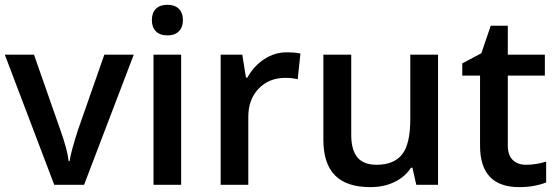

<svg xmlns="http://www.w3.org/2000/svg" viewBox="-20 -767 2313 797"><path d="M205.1 0 0 -540H121.1L231 -226.1Q259.3 -147 265.1 -98.1H269Q273.4 -133.3 303.2 -226.1L413.1 -540H535.2L329.1 0Z M731.9 0H617.2V-540H731.9ZM610.4 -683.1Q610.4 -713.9 627.2 -730.5Q644 -747.1 675.3 -747.1Q705.6 -747.1 722.4 -730.5Q739.3 -713.9 739.3 -683.1Q739.3 -653.8 722.4 -637Q705.6 -620.1 675.3 -620.1Q644 -620.1 627.2 -637Q610.4 -653.8 610.4 -683.1Z M1169.9 -549.8Q1204.6 -549.8 1227.1 -544.9L1215.8 -438Q1191.4 -443.8 1165 -443.8Q1096.2 -443.8 1053.5 -398.9Q1010.7 -354 1010.7 -282.2V0H896V-540H985.8L1001 -444.8H1006.8Q1033.7 -493.2 1076.9 -521.5Q1120.1 -549.8 1169.9 -549.8Z M1708 0 1691.9 -70.8H1686Q1662.1 -33.2 1617.9 -11.7Q1573.7 9.8 1517.1 9.8Q1418.9 9.8 1370.6 -39.1Q1322.3 -87.9 1322.3 -187V-540H1438V-207Q1438 -145 1463.4 -114Q1488.8 -83 1543 -83Q1615.2 -83 1649.2 -126.2Q1683.1 -169.4 1683.1 -271V-540H1798.3V0Z M2163.1 -83Q2205.1 -83 2247.1 -96.2V-9.8Q2228 -1.5 2198 4.2Q2168 9.8 2135.7 9.8Q1972.7 9.8 1972.7 -162.1V-453.1H1898.9V-503.9L1978 -545.9L2017.1 -660.2H2087.9V-540H2241.7V-453.1H2087.9V-164.1Q2087.9 -122.6 2108.6 -102.8Q2129.4 -83 2163.1 -83Z"/></svg>

Font: f0_21440          
Style: Regular
Weight: 600
Foundry: Ascender Corporation
Version: Version 1.10